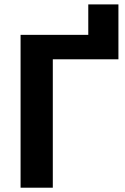

<svg xmlns="http://www.w3.org/2000/svg" viewBox="-20 -873 582 893"><path d="M75.7 0H225.6V-597.2H530.8V-852.5H390.6V-710.9H75.7Z"/></svg>

Font: Roboto Flex
Style: Regular
Weight: 400
Designer: Berlow after Robertson
Foundry: Google
Version: Version 3.200;gftools[0.9.32]